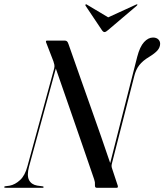

<svg xmlns="http://www.w3.org/2000/svg" viewBox="-54 -893 782 913"><path d="M84 -100.5Q73 -58.5 84 -37Q95 -15.5 122.5 -10.5L148.5 -7Q153.5 -6.5 153.5 -3.5Q153.5 0 149 0H-25.5Q-34 0 -34 -3Q-34 -7 -28 -7.5L-8.5 -10Q18 -15 41.5 -36.8Q65 -58.5 76.5 -102.5L203.5 -567Q206 -577 204.5 -585Q203 -593 200 -601.5L165 -692Q162.5 -700 170 -700H253.5Q260 -700 264.2 -696.8Q268.5 -693.5 272 -682.5Q306 -585.5 333 -509.2Q360 -433 382.8 -368.5Q405.5 -304 426.8 -243.5Q448 -183 470 -117.5L598.5 -623Q611 -671 631 -692.8Q651 -714.5 673.5 -714.5Q689.5 -714.5 698.5 -706Q707.5 -697.5 707.5 -684.5Q707 -667.5 695 -653.5Q683 -639.5 654.5 -622Q625 -604.5 608.2 -583Q591.5 -561.5 584 -529.5L478.5 -117Q476.5 -109.5 476.5 -103.5Q476.5 -97.5 481 -85.5L506 -10Q508.5 0 501 0H406Q396.5 0 397.5 -13Q398 -21.5 397.2 -26.8Q396.5 -32 393.5 -41Q370 -109.5 340.5 -195.2Q311 -281 278 -375.8Q245 -470.5 211.5 -567ZM460.5 -750.5Q449.5 -740.5 443 -740.5Q436.5 -740.5 430 -750.5L353 -865.5Q350.5 -869.5 353.5 -872Q355.5 -874 360 -870.5L460.5 -810.5L591.5 -870.5Q597 -873.5 599 -872Q600.5 -869.5 596 -865.5Z"/></svg>

Font: Fraunces 144pt
Style: Italic
Weight: 400
Italic angle: -16°
Version: Version 1.000;[b76b70a41]